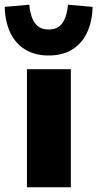

<svg xmlns="http://www.w3.org/2000/svg" viewBox="-53 -793 412 813"><path d="M61 0V-500H247V0ZM153 -558Q93 -558 51.5 -584.5Q10 -611 -11 -658Q-32 -705 -33 -764L71 -773Q75 -725 94 -696.5Q113 -668 153 -668Q193 -668 212 -696.5Q231 -725 235 -773L339 -764Q338 -705 317 -658Q296 -611 254.5 -584.5Q213 -558 153 -558Z"/></svg>

Font: Nunito Sans 9pt Black
Style: Regular
Weight: 900
Version: Version 3.101;gftools[0.9.27]